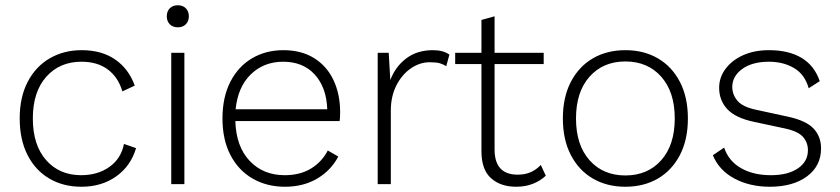

<svg xmlns="http://www.w3.org/2000/svg" viewBox="-20 -701 3198 731"><path d="M291 -510Q367 -510 418.5 -474.5Q470 -439 493 -375L446 -353Q430 -407 390.5 -436.5Q351 -466 290 -466Q207 -466 156 -408.5Q105 -351 105 -250Q105 -149 155.5 -91.5Q206 -34 289 -34Q352 -34 396.5 -65.5Q441 -97 452 -153L498 -137Q478 -69 422.5 -29.5Q367 10 290 10Q221 10 168 -21Q115 -52 85 -110.5Q55 -169 55 -250Q55 -331 85.5 -389.5Q116 -448 169.5 -479Q223 -510 291 -510Z M657 -597Q638 -597 626.5 -608.5Q615 -620 615 -639Q615 -658 626.5 -669.5Q638 -681 657 -681Q676 -681 687.5 -669.5Q699 -658 699 -639Q699 -620 687.5 -608.5Q676 -597 657 -597ZM682 -500V0H632V-500Z M1065 10Q996 10 942 -21Q888 -52 857.5 -110.5Q827 -169 827 -250Q827 -331 857 -389.5Q887 -448 939.5 -479Q992 -510 1059 -510Q1127 -510 1175.5 -480Q1224 -450 1249.5 -396.5Q1275 -343 1275 -273Q1275 -263 1274.5 -254.5Q1274 -246 1273 -240H876Q879 -143 930.5 -88.5Q982 -34 1064 -34Q1122 -34 1163.5 -59Q1205 -84 1228 -128L1268 -105Q1240 -52 1187.5 -21Q1135 10 1065 10ZM1058 -466Q985 -466 935.5 -418.5Q886 -371 877 -285H1226Q1223 -368 1178.5 -417Q1134 -466 1058 -466Z M1418 0V-500H1460L1466 -396Q1485 -447 1526.5 -478.5Q1568 -510 1628 -510Q1668 -510 1691 -493L1679 -449Q1668 -456 1655 -460Q1642 -464 1616 -464Q1578 -464 1544 -440.5Q1510 -417 1489 -375.5Q1468 -334 1468 -280V0Z M2050 -500V-457H1863V-132Q1863 -36 1951 -36Q1979 -36 2000.5 -45.5Q2022 -55 2039 -73L2058 -32Q2038 -13 2009.5 -1.5Q1981 10 1945 10Q1886 10 1849.5 -22.5Q1813 -55 1813 -125V-457H1713V-500H1813V-625L1863 -639V-500Z M2361 -510Q2431 -510 2484.5 -479Q2538 -448 2568.5 -389.5Q2599 -331 2599 -250Q2599 -169 2568.5 -110.5Q2538 -52 2484.5 -21Q2431 10 2361 10Q2291 10 2237.5 -21Q2184 -52 2153.5 -110.5Q2123 -169 2123 -250Q2123 -331 2153.5 -389.5Q2184 -448 2237.5 -479Q2291 -510 2361 -510ZM2361 -467Q2276 -467 2224.5 -409Q2173 -351 2173 -250Q2173 -149 2224.5 -91Q2276 -33 2361 -33Q2446 -33 2497.5 -91Q2549 -149 2549 -250Q2549 -351 2497.5 -409Q2446 -467 2361 -467Z M2911 10Q2835 10 2776.5 -21Q2718 -52 2694 -110L2737 -139Q2754 -88 2801 -61Q2848 -34 2915 -34Q2980 -34 3018 -60Q3056 -86 3056 -129Q3056 -158 3037.5 -179.5Q3019 -201 2968 -212L2851 -237Q2780 -252 2749 -285.5Q2718 -319 2718 -367Q2718 -406 2742 -438.5Q2766 -471 2808.5 -490.5Q2851 -510 2908 -510Q2983 -510 3032 -480.5Q3081 -451 3101 -392L3059 -365Q3044 -418 3003 -442Q2962 -466 2908 -466Q2844 -466 2806 -438.5Q2768 -411 2768 -370Q2768 -341 2787.5 -317.5Q2807 -294 2859 -283L2979 -257Q3049 -242 3077.5 -211.5Q3106 -181 3106 -136Q3106 -69 3052.5 -29.5Q2999 10 2911 10Z"/></svg>

Font: Work Sans Light
Style: Regular
Weight: 300
Designer: Wei Huang
Foundry: Wei Huang
Version: Version 2.012; ttfautohint (v1.8.3)